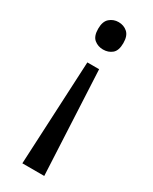

<svg xmlns="http://www.w3.org/2000/svg" viewBox="-191 -592 652 820"><g transform="rotate(30 134.5 -182.0)"><path d="M196 -478Q196 -441 178 -426Q160 -411 134 -411Q109 -411 90.5 -426Q72 -441 72 -478Q72 -514 90.5 -530Q109 -546 134 -546Q160 -546 178 -530Q196 -514 196 -478ZM104 -330H162L187 182H79Z"/></g></svg>

Font: Noto Znamenny Musical Notation
Style: Regular
Weight: 400
Version: Version 1.003; ttfautohint (v1.8.4.7-5d5b)